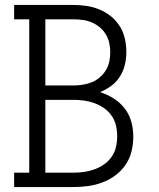

<svg xmlns="http://www.w3.org/2000/svg" viewBox="-20 -755 640 775"><path d="M37 0V-58H98V-677H37V-735H276Q303 -735 330 -731Q357 -727 382 -716.5Q407 -706 428 -689Q449 -672 463.5 -649Q478 -626 484 -599Q490 -572 490 -545Q490 -519 484 -493.5Q478 -468 464 -446Q450 -424 429 -408.5Q408 -393 384 -383Q413 -374 439 -357.5Q465 -341 483.5 -317Q502 -293 510 -263.5Q518 -234 518 -204Q518 -174 511 -144.5Q504 -115 487 -90Q470 -65 445.5 -47Q421 -29 393 -18.5Q365 -8 335.5 -4Q306 0 276 0ZM163 -410H276Q295 -410 314 -413Q333 -416 350.5 -423Q368 -430 382.5 -442.5Q397 -455 407 -471Q417 -487 421 -506Q425 -525 425 -544Q425 -563 421 -581.5Q417 -600 407 -616.5Q397 -633 382.5 -645Q368 -657 350.5 -664.5Q333 -672 314 -674.5Q295 -677 276 -677H163ZM163 -58H276Q298 -58 319.5 -61Q341 -64 361.5 -71.5Q382 -79 400 -91.5Q418 -104 430.5 -122Q443 -140 448 -161.5Q453 -183 453 -205Q453 -227 448 -248.5Q443 -270 430.5 -288Q418 -306 400 -318.5Q382 -331 361.5 -338.5Q341 -346 319.5 -349Q298 -352 276 -352H163Z"/></svg>

Font: Iosevka Etoile Light
Style: Regular
Weight: 300
Designer: Belleve Invis
Foundry: Belleve Invis
Version: Version 25.0.1; ttfautohint (v1.8.4)